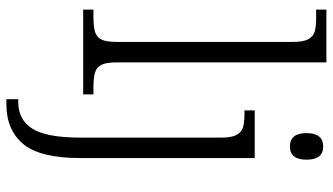

<svg xmlns="http://www.w3.org/2000/svg" viewBox="-240 -560 1040 600"><g transform="rotate(90 280.0 -260.0)"><path d="M396 -698Q396 -750 438 -750Q479 -750 479 -698Q479 -646 438 -646Q396 -646 396 -698ZM290 203H299Q354 203 382 159Q410 115 410 9V-431Q410 -463 402 -478.5Q394 -494 379 -499Q364 -504 335 -504H325V-536H474V8Q474 135 430 187.5Q386 240 306 240H290ZM10 -32H31Q63 -32 79.5 -37Q96 -42 103.5 -57Q111 -72 111 -105V-655Q111 -687 103 -702.5Q95 -718 80 -723Q65 -728 36 -728H10V-760H175V-105Q175 -72 182.5 -57Q190 -42 206.5 -37Q223 -32 254 -32H275V0H10Z"/></g></svg>

Font: Noto Serif Light
Style: Regular
Weight: 300
Designer: Monotype Design Team
Foundry: Monotype Imaging Inc.
Version: Version 1.001